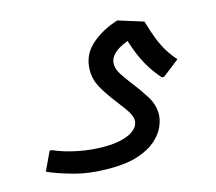

<svg xmlns="http://www.w3.org/2000/svg" viewBox="-95 -565 1001 891"><g transform="rotate(-15 405.0 -119.5)"><path d="M328 208Q231.7 208 156.2 187Q80.7 166 36.7 145.3L78.7 56H89Q142 79 204.2 91.3Q266.3 103.7 328 103.7Q382.7 103.7 420.5 92.8Q458.3 82 477.8 63.5Q497.3 45 497.3 22Q497.3 6.7 485.7 -14.8Q474 -36.3 441.3 -77.7Q399.7 -131 377.5 -171Q355.3 -211 355.3 -255Q355.3 -326.7 407.3 -374.3Q459.3 -422 538.3 -446.7L659 -409Q673.7 -357.7 688.5 -320.2Q703.3 -282.7 721.3 -254.2Q739.3 -225.7 761.7 -200.7L680.7 -137.7H670.3Q633.3 -179 606.8 -227.5Q580.3 -276 560 -342.3Q535.7 -333.7 515.5 -321.3Q495.3 -309 482.8 -292.5Q470.3 -276 470.3 -255Q470.3 -230 488.8 -201.8Q507.3 -173.7 532.3 -141.7Q561.3 -104.7 586.8 -63.8Q612.3 -23 612.3 22Q612.3 49.7 598.2 82Q584 114.3 551.2 143.2Q518.3 172 463.7 190Q409 208 328 208Z"/></g></svg>

Font: Fustat
Style: Regular
Weight: 400
Designer: Mohamed Gaber, Khaled Hosny, Laura Garcia Mut
Foundry: Kief Type Foundry, Alif Type Foundry, Hard Type Foundry
Version: Version 1.007